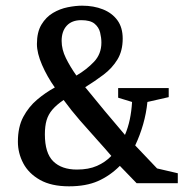

<svg xmlns="http://www.w3.org/2000/svg" viewBox="-20 -645 646 676"><path d="M223 11Q161 11 121 -11.5Q81 -34 62 -70Q43 -106 43 -146Q43 -198 62 -233.5Q81 -269 110.5 -294Q140 -319 173 -337Q146 -375 128 -416.5Q110 -458 110 -490Q110 -532 126 -558.5Q142 -585 166.5 -599.5Q191 -614 218.5 -619.5Q246 -625 269 -625Q310 -625 342.5 -612Q375 -599 393.5 -573.5Q412 -548 412 -509Q412 -466 393.5 -435.5Q375 -405 344.5 -382Q314 -359 280 -338Q315 -295 349 -254Q383 -213 420 -170Q431 -196 437 -224.5Q443 -253 445 -286L396 -301V-335H574V-303L499 -286Q495 -246 484 -207.5Q473 -169 456 -133L533 -52L606 -35V0H461L402 -61Q367 -26 325 -7.5Q283 11 223 11ZM251 -48Q292 -48 321.5 -61Q351 -74 372 -96Q349 -123 320.5 -154.5Q292 -186 261.5 -221Q231 -256 204 -293Q179 -276 164.5 -259Q150 -242 144 -221.5Q138 -201 138 -172Q138 -106 167.5 -77Q197 -48 251 -48ZM249 -379Q285 -400 311 -427.5Q337 -455 337 -495Q337 -512 332.5 -530.5Q328 -549 313 -561.5Q298 -574 266 -574Q233 -574 215 -554.5Q197 -535 197 -501Q197 -471 212 -440.5Q227 -410 249 -379Z"/></svg>

Font: Manuale Medium
Style: Regular
Weight: 500
Designer: Eduardo Tunni / Pablo Cosgaya
Foundry: Eduardo Tunni / Pablo Cosgaya
Version: Version 1.002